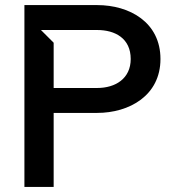

<svg xmlns="http://www.w3.org/2000/svg" viewBox="-20 -735 693 755"><path d="M76 0H191V-291H362C488 -291 611 -359 611 -503C611 -647 490 -715 362 -715H76ZM362 -389H191V-567L141 -617H362C433 -617 494 -584 494 -503C494 -426 434 -389 362 -389Z"/></svg>

Font: LaHaus Display SemiBold
Style: Regular
Weight: 600
Designer: We are Make, BastardaType, Dalton Maag Ltd
Foundry: BastardaType, Dalton Maag Ltd
Version: Version 3.100;Glyphs 3.3 (3331)